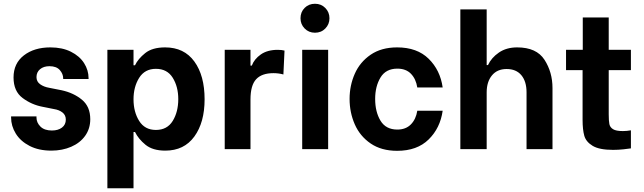

<svg xmlns="http://www.w3.org/2000/svg" viewBox="-20 -793 3423 1021"><path d="M39 -168V-174H174V-168Q174 -141 195 -120Q216 -99 256 -99Q289 -99 309.5 -114.5Q330 -130 330 -157Q330 -181 312 -195Q294 -209 267 -213L207 -225Q148 -236 100 -272Q52 -308 52 -381Q52 -456 107 -498.5Q162 -541 248 -541Q311 -541 357 -518Q403 -495 427 -457.5Q451 -420 451 -377V-373H316V-376Q316 -400 298 -420.5Q280 -441 243 -441Q212 -441 193 -425Q174 -409 174 -383Q174 -359 193.5 -345Q213 -331 242 -326L308 -313Q372 -299 416 -262.5Q460 -226 460 -159Q460 -109 433 -71Q406 -33 358.5 -12.5Q311 8 253 8Q186 8 137.5 -17Q89 -42 64 -82.5Q39 -123 39 -168Z M551 208V-528H690V-446H698Q714 -480 752 -510.5Q790 -541 858 -541Q959 -541 1013.5 -466Q1068 -391 1068 -265Q1068 -142 1013.5 -67Q959 8 859 8Q792 8 754 -23Q716 -54 698 -91H690V208ZM690 -265Q690 -198 720 -150Q750 -102 809 -102Q869 -102 898.5 -150Q928 -198 928 -266Q928 -332 898.5 -379.5Q869 -427 809 -427Q750 -427 720 -379Q690 -331 690 -265Z M1175 -528H1312V-444H1319Q1332 -479 1367 -503.5Q1402 -528 1457 -528Q1478 -528 1493 -524L1487 -397Q1462 -404 1434 -404Q1372 -404 1342 -371.5Q1312 -339 1312 -264V0H1175Z M1587 -528H1725V0H1587ZM1600 -751Q1622 -773 1655 -773Q1688 -773 1710 -750.5Q1732 -728 1732 -696Q1732 -664 1710 -641.5Q1688 -619 1655 -619Q1622 -619 1600 -641.5Q1578 -664 1578 -696Q1578 -729 1600 -751Z M1839 -267Q1839 -338 1866.5 -400.5Q1894 -463 1951 -502Q2008 -541 2092 -541Q2198 -541 2259.5 -480.5Q2321 -420 2334 -328H2199Q2192 -373 2165.5 -400.5Q2139 -428 2093 -428Q2032 -428 2003.5 -381Q1975 -334 1975 -267Q1975 -198 2003.5 -151Q2032 -104 2093 -104Q2138 -104 2165 -131.5Q2192 -159 2199 -204H2334Q2321 -112 2259.5 -51.5Q2198 9 2092 9Q2008 9 1951 -30Q1894 -69 1866.5 -132Q1839 -195 1839 -267Z M2568 -743V-447H2575Q2593 -486 2633 -513.5Q2673 -541 2730 -541Q2833 -541 2875.5 -475Q2918 -409 2918 -325V0H2780V-302Q2780 -360 2752.5 -393Q2725 -426 2674 -426Q2624 -426 2596 -392Q2568 -358 2568 -302V0H2428V-743Z M3079 -528V-700H3217V-528H3335V-420H3217V-185Q3217 -150 3220.5 -133Q3224 -116 3240 -106Q3256 -96 3292 -96Q3313 -96 3335 -100V-4Q3324 -2 3295.5 1Q3267 4 3240 4Q3167 4 3131.5 -17.5Q3096 -39 3087 -71.5Q3078 -104 3078 -155V-420H2990V-528Z"/></svg>

Font: Lopes Sans
Style: Bold
Weight: 700
Designer: Gabriel Lam, Diego Maldonado
Foundry: TypeRant, Foresti Design
Version: Version 4.000